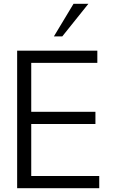

<svg xmlns="http://www.w3.org/2000/svg" viewBox="-20 -988 601 1008"><path d="M491 -658V-722H70V0H501V-64H144V-337H481V-401H144V-658ZM444 -968H366L263 -797H307Z"/></svg>

Font: Perun Light
Style: Regular
Weight: 300
Foundry: Copyright (c) Stefan Peev, Context Ltd, 2016
Version: Version 1.089